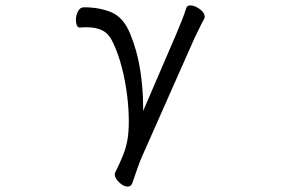

<svg xmlns="http://www.w3.org/2000/svg" viewBox="-20 -512 1040 711"><path d="M634 -389Q643 -411 653 -435.5Q663 -460 670 -483Q673 -492 685 -492Q701 -492 719.5 -478.5Q738 -465 738 -450Q738 -448 737.5 -446Q737 -444 736 -442Q728 -428 717 -405Q706 -382 699 -368L504 72Q497 88 487.5 115.5Q478 143 470 166Q465 179 453 179Q437 179 421 163Q405 147 405 134Q405 130 406 128Q425 90 436 62Q447 34 452 5.5Q457 -23 457 -63Q457 -109 450.5 -161Q444 -213 431 -263Q418 -313 399 -353Q385 -385 361.5 -398Q338 -411 303 -411Q297 -411 290.5 -411Q284 -411 276 -410H275Q268 -410 264.5 -418.5Q261 -427 261 -438Q261 -454 268.5 -469.5Q276 -485 291 -485Q348 -485 392.5 -466.5Q437 -448 462 -387Q488 -324 499 -254Q510 -184 510 -118V-101Z"/></svg>

Font: Klee One SemiBold
Style: Regular
Weight: 600
Designer: Fontworks Inc.
Foundry: Fontworks Inc.
Version: Version 1.00;January 12, 2022;FontCreator 13.0.0.2683 64-bit